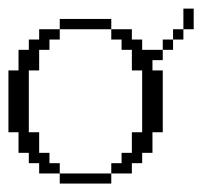

<svg xmlns="http://www.w3.org/2000/svg" viewBox="-20 -435 503 455"><path d="M121.6 0V-23.9H243.7V0ZM365.7 -316.9V-341.3H390.1V-316.9ZM72.8 -23.9V-48.3H48.3V-72.8H23.9V-121.6H0V-268.1H23.9V-316.9H48.3V-341.3H72.8V-365.7H121.6V-341.3H97.2V-316.9H72.8V-268.1H48.3V-121.6H72.8V-72.8H97.2V-48.3H121.6V-23.9ZM243.7 -23.9V-48.3H268.1V-72.8H292.5V-121.6H316.9V-268.1H292.5V-316.9H268.1V-341.3H243.7V-365.7H292.5V-341.3H316.9V-316.9H365.7V-292.5H341.3V-268.1H365.7V-121.6H341.3V-72.8H316.9V-48.3H292.5V-23.9ZM390.1 -341.3V-365.7H414.6V-341.3ZM121.6 -365.7V-390.1H243.7V-365.7ZM414.6 -365.7V-414.6H439V-365.7Z"/></svg>

Font: FS Mondwest Regular
Style: Regular
Weight: 400
Designer: NZWStudios2024
Foundry: https://fontstruct.com
Version: Version 1.0